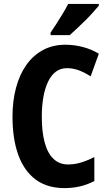

<svg xmlns="http://www.w3.org/2000/svg" viewBox="-20 -953 552 983"><path d="M322 -604Q290 -604 266 -586Q242 -568 226 -534.5Q210 -501 202 -455.5Q194 -410 194 -355Q194 -277 209 -222.5Q224 -168 254 -139.5Q284 -111 328 -111Q363 -111 396.5 -121.5Q430 -132 463 -149V-26Q428 -8 390.5 1Q353 10 309 10Q222 10 163 -33.5Q104 -77 74 -159Q44 -241 44 -356Q44 -436 62 -503.5Q80 -571 114.5 -620Q149 -669 199.5 -696.5Q250 -724 315 -724Q359 -724 403.5 -712.5Q448 -701 486 -678L444 -562Q415 -581 385 -592.5Q355 -604 322 -604ZM486 -924Q474 -910 456.5 -890Q439 -870 417.5 -849Q396 -828 375 -808Q354 -788 337 -773H239V-786Q256 -811 272 -836Q288 -861 303 -886Q318 -911 329 -933H486Z"/></svg>

Font: Noto Sans Display Condensed
Style: Bold
Weight: 700
Width: 3
Designer: Monotype Design Team
Foundry: Monotype Imaging Inc.
Version: Version 2.003